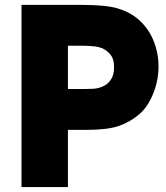

<svg xmlns="http://www.w3.org/2000/svg" viewBox="-20 -760 676 780"><path d="M67.4 -740.2Q67.4 -693.4 67.4 -554.7Q67.4 -416 67.4 0Q114.3 0 255.9 0Q255.9 -57.6 255.9 -232.4Q274.4 -232.4 330.1 -232.4Q416 -232.4 461.9 -248Q507.8 -263.7 545.9 -295.9Q581.1 -326.2 602.5 -379.9Q624 -433.6 624 -490.2Q624 -545.9 602.5 -597.7Q580.1 -650.4 537.1 -685.5Q506.8 -710.9 459 -725.6Q412.1 -740.2 308.6 -740.2Q228.5 -740.2 67.4 -740.2ZM255.9 -574.2Q271.5 -574.2 318.4 -574.2Q334 -574.2 355.5 -572.3Q377 -571.3 396.5 -563.5Q415 -554.7 429.7 -537.1Q443.4 -519.5 443.4 -487.3Q443.4 -454.1 429.7 -435.5Q417 -417 398.4 -409.2Q378.9 -400.4 358.4 -399.4Q338.9 -398.4 325.2 -398.4Q301.8 -398.4 255.9 -398.4Q255.9 -442.4 255.9 -574.2Z"/></svg>

Font: Avakin
Style: Bold
Weight: 700
Designer: Herb Lubalin, Tom Carnase, Ed Benguiat, Adobe Type Staff
Version: Version 1.0